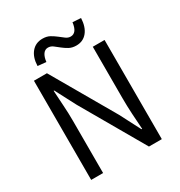

<svg xmlns="http://www.w3.org/2000/svg" viewBox="-214 -1084 1149 1229"><g transform="rotate(-30 361.0 -469.5)"><path d="M100 0V-733H196L463 -271L541 -120H546Q542 -176 538.5 -235.5Q535 -295 535 -353V-733H622V0H527L260 -463L181 -614H177Q180 -558 184 -500.5Q188 -443 188 -385V0ZM167 -803Q169 -866 199.5 -902.5Q230 -939 281 -939Q313 -939 335 -926.5Q357 -914 375.5 -899.5Q394 -885 410.5 -872.5Q427 -860 446 -860Q492 -860 501 -934L562 -930Q559 -865 529 -828.5Q499 -792 449 -792Q418 -792 395.5 -804.5Q373 -817 354.5 -832Q336 -847 319.5 -859.5Q303 -872 283 -872Q261 -872 247 -852.5Q233 -833 229 -797Z"/></g></svg>

Font: Kinto Sans
Style: Regular
Weight: 400
Designer: Authors: Ryoko NISHIZUKA  (kana & ideographs); Paul D. Hunt (Latin, Greek & Cyrillic); Wenlong ZHANG  (bopomofo); Sandol
Foundry: Adobe Systems Incorporated, ookami Inc.
Version: Version 0.001